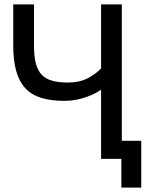

<svg xmlns="http://www.w3.org/2000/svg" viewBox="-20 -720 690 870"><path d="M438 -314Q428 -306 411.5 -297.5Q395 -289 373 -281Q351 -273 325.5 -268Q300 -263 272 -263Q211 -263 167 -276.5Q123 -290 95 -320Q67 -350 53.5 -398Q40 -446 40 -515V-700H134V-515Q134 -467 142 -434.5Q150 -402 168 -382.5Q186 -363 215.5 -354.5Q245 -346 287 -346Q341 -346 378.5 -366Q416 -386 438 -410V-700H532V-82H620V130H530V0H438Z"/></svg>

Font: Golos UI
Style: Regular
Weight: 400
Designer: A.Korolkova, Vitaly Kuzmin
Foundry: ParaType Ltd
Version: Version 2.000